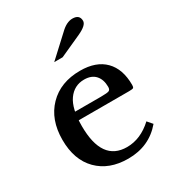

<svg xmlns="http://www.w3.org/2000/svg" viewBox="-181 -857 887 972"><g transform="rotate(-30 262.5 -371.0)"><path d="M133 -334H319Q357 -334 366.5 -338.5Q376 -343 376 -359Q376 -402 353.5 -427Q331 -452 288 -452Q230 -452 195.5 -403.5Q161 -355 161 -254Q161 -47 307 -47Q387 -47 456 -111L481 -82Q406 7 283 7Q172 7 106.5 -59Q41 -125 41 -242Q41 -360 109.5 -430.5Q178 -501 293 -501Q386 -501 436 -450.5Q486 -400 486 -307Q486 -294 481.5 -290.5Q477 -287 457 -287H130ZM251 -604H202L321 -714Q357 -749 391 -749Q433 -749 433 -712Q433 -687 379 -662Z"/></g></svg>

Font: Kolar Light
Style: Regular
Weight: 300
Designer: Ramakrishna Saiteja (Kannada); Shiva Nallaperumal (Latin)
Foundry: Indian Type Foundry
Version: Version 1.001;PS 1.0;hotconv 1.0.88;makeotf.lib2.5.647800